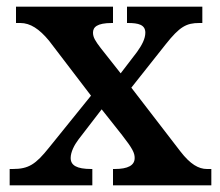

<svg xmlns="http://www.w3.org/2000/svg" viewBox="-20 -556 660 576"><path d="M9 0H257V-49H254C210 -49 192 -60 192 -82C192 -100 203 -121 215 -137L285 -228L346 -151C378 -110 384 -97 384 -82C384 -60 364 -49 324 -49H319V0H614V-49H601C576 -49 551 -63 521 -102L374 -293L477 -423C519 -476 539 -487 578 -487H587V-536H361V-487H364C395 -487 416 -482 416 -458C416 -440 406 -421 391 -400L342 -336L282 -412C266 -433 259 -444 259 -458C259 -474 270 -487 316 -487H319V-536H28V-487H41C71 -487 98 -469 127 -434L253 -269L127 -113C87 -63 66 -49 18 -49H9Z"/></svg>

Font: Noto Serif SemiBold
Style: Regular
Weight: 600
Designer: Monotype Design Team
Foundry: Monotype Imaging Inc.
Version: Version 2.013